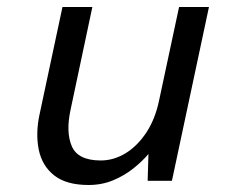

<svg xmlns="http://www.w3.org/2000/svg" viewBox="-20 -516 672 548"><path d="M232.7 12Q169.3 12 134.5 -15.5Q99.8 -43 90.5 -89.3Q81.3 -135.6 92.9 -189.5L158.3 -496H243.6L181.7 -204.2Q167.4 -139.1 185 -98.5Q202.5 -58 267.6 -58Q304.4 -58 338.1 -78.4Q371.8 -98.9 397.4 -137.3Q422.9 -175.7 434.1 -229.5L491.1 -496H576.4L470.7 0H401.4L403.7 -76.5Q386.9 -56.5 361.3 -35.8Q335.8 -15.2 303.4 -1.6Q270.9 12 232.7 12Z"/></svg>

Font: Atkinson Hyperlegible Mono ExtraLight
Style: Italic
Weight: 200
Italic angle: -12°
Monospace: yes
Designer: Elliott Scott, Megan Eiswerth, Linus Boman, Theodore Petrosky, Letters from Sweden
Foundry: Applied Design Works, Letters from Sweden
Version: Version 2.001